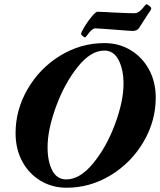

<svg xmlns="http://www.w3.org/2000/svg" viewBox="-20 -866 750 900"><path d="M53 -242Q53 -351 109.5 -448.5Q166 -546 262 -605Q358 -664 470 -664Q537 -664 591.5 -631.5Q646 -599 678 -541Q710 -483 710 -408Q710 -299 653 -201.5Q596 -104 499.5 -45Q403 14 292 14Q225 14 170.5 -18.5Q116 -51 84.5 -109Q53 -167 53 -242ZM559 -473Q559 -540 536 -584.5Q513 -629 469 -629Q405 -629 343.5 -551.5Q282 -474 242.5 -366Q203 -258 203 -176Q203 -109 225 -67Q247 -25 291 -25Q355 -25 417.5 -101.5Q480 -178 519.5 -285Q559 -392 559 -473ZM360 -707Q360 -714 376 -740.5Q392 -767 410.5 -789Q429 -811 437 -811Q451 -811 485 -809Q509 -807 523 -807L544 -806Q584 -804 611 -804Q628 -804 646 -824Q651 -830 657.5 -838Q664 -846 666 -846Q671 -846 680 -838.5Q689 -831 689 -827Q689 -823 684 -815Q679 -807 671 -796Q655 -772 648 -760Q643 -752 639 -746Q635 -740 632 -735Q623 -721 601 -721Q591 -721 517 -727Q439 -733 426 -733Q414 -733 397 -712Q382 -691 379 -691Q374 -691 367 -697.5Q360 -704 360 -707Z"/></svg>

Font: EB Garamond ExtraBold
Style: Italic
Weight: 800
Italic angle: -17.2°
Designer: Georg Duffner and Octavio Pardo
Foundry: Georg Duffner
Version: Version 1.000